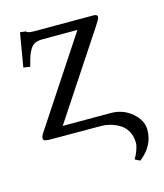

<svg xmlns="http://www.w3.org/2000/svg" viewBox="-96 -513 649 759"><g transform="rotate(-15 228.5 -133.5)"><path d="M320.3 -39.1Q370.6 -39.1 407 -7.8Q443.4 23.4 443.4 62.5Q443.4 127.4 384.8 172.9L364.3 162.6Q373 148.4 379.6 130.4Q386.2 112.3 386.2 100.6Q386.2 72.3 374 51.5Q361.8 30.8 342.8 20.3Q323.7 9.8 305.9 5.1Q288.1 0.5 271.5 0.5L67.9 0Q59.1 0 54.9 -0.2Q50.8 -0.5 44.9 -1.5Q39.1 -2.4 36.6 -4.9Q34.2 -7.3 34.2 -11.2Q34.2 -20.5 42 -32.2L278.3 -390.6H136.2Q117.7 -390.6 105.5 -385.3Q93.3 -379.9 84.7 -366Q76.2 -352.1 71.8 -338.6Q67.4 -325.2 60.5 -298.3L33.2 -302.2L56.6 -440.4L80.6 -437.5Q83 -429.7 114.7 -429.7H354.5Q370.6 -429.7 370.6 -419.4Q370.6 -412.6 353.5 -386.7L124 -39.1Z"/></g></svg>

Font: Libertinage
Style: b
Weight: 400
Designer: OSP
Foundry: OSP
Version: Version 1.0; 2008; OFL relea